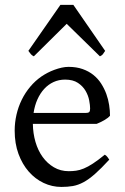

<svg xmlns="http://www.w3.org/2000/svg" viewBox="-20 -738 502 773"><path d="M242.2 -417.5Q216.8 -417.5 195.6 -407.7Q174.3 -397.9 158 -380.1Q141.6 -362.3 130.6 -337.6Q119.6 -313 115.2 -283.2H324.2Q335.4 -283.2 339.1 -286.9Q342.8 -290.5 342.8 -300.8Q342.8 -314 339.1 -333.7Q335.4 -353.5 324.5 -372.3Q313.5 -391.1 293.7 -404.3Q273.9 -417.5 242.2 -417.5ZM422.9 -272Q414.1 -262.2 399.4 -253.9Q384.8 -245.6 369.1 -239.3H112.3Q112.8 -201.2 122.8 -166.7Q132.8 -132.3 151.6 -106.2Q170.4 -80.1 197 -64.5Q223.6 -48.8 256.8 -48.8Q272 -48.8 286.4 -50.8Q300.8 -52.7 317.4 -59.6Q334 -66.4 354.2 -79.6Q374.5 -92.8 401.9 -115.2Q408.2 -111.8 412.8 -105.5Q417.5 -99.1 419.9 -95.2Q387.2 -59.6 362.5 -37.8Q337.9 -16.1 316.2 -4.4Q294.4 7.3 273.2 11Q252 14.6 227.1 14.6Q189.5 14.6 155.5 -1.5Q121.6 -17.6 95.7 -47.1Q69.8 -76.7 54.4 -118.4Q39.1 -160.2 39.1 -211.9Q39.1 -244.6 46.4 -276.4Q53.7 -308.1 67.6 -336.4Q81.5 -364.7 101.6 -388.7Q121.6 -412.6 147 -430.2Q157.7 -437.5 171.1 -444.6Q184.6 -451.7 199.2 -457Q213.9 -462.4 228.3 -465.6Q242.7 -468.8 255.9 -468.8Q287.6 -468.8 312.5 -460Q337.4 -451.2 356 -436.3Q374.5 -421.4 387.2 -401.6Q399.9 -381.8 408 -359.9Q416 -337.9 419.4 -315.2Q422.9 -292.5 422.9 -272ZM403.3 -533.2Q397.5 -523.9 394 -519.5Q390.6 -515.1 382.3 -511.2L248.5 -642.1L116.2 -511.2Q112.3 -513.2 109.6 -515.1Q106.9 -517.1 104.7 -519.5Q102.5 -522 100.1 -525.4Q97.7 -528.8 94.2 -533.2L223.1 -718.3H275.4Z"/></svg>

Font: Gentium Plus
Style: Regular
Weight: 400
Designer: J. Victor Gaultney, Annie Olsen, Iska Routamaa
Foundry: SIL International
Version: Version 1.510